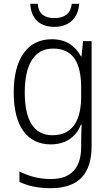

<svg xmlns="http://www.w3.org/2000/svg" viewBox="-20 -748 581 1008"><path d="M396 -728H357C351 -678 320 -653 267 -653C212 -653 182 -676 178 -728H139C143 -650 188 -607 266 -607C343 -607 390 -653 396 -728ZM252 -542C122 -542 52 -437 52 -262C52 -84 124 10 246 10C324 10 378 -27 405 -94H409C407 -64 406 -35 406 -8V24C406 133 354 192 247 192C184 192 128 176 82 152V207C127 228 179 240 246 240C397 240 461 160 461 18V-532H416L408 -452H405C375 -507 328 -542 252 -542ZM259 -493C365 -493 406 -417 406 -287V-241C406 -126 368 -38 255 -38C160 -38 110 -113 110 -262C110 -407 158 -493 259 -493Z"/></svg>

Font: Noto Sans SemiCondensed Light
Style: Regular
Weight: 300
Width: 4
Designer: Monotype Design Team
Foundry: Monotype Imaging Inc.
Version: Version 2.013